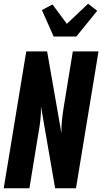

<svg xmlns="http://www.w3.org/2000/svg" viewBox="-20 -1011 549 1031"><path d="M0 0 121 -735H233L310 -295Q309 -331 313 -367.5Q317 -404 323 -441L371 -735H509L388 0H276L200 -440Q201 -404 197 -367.5Q193 -331 186 -294L138 0ZM268 -815 205 -957 262 -987 339 -883 453 -991 502 -953 390 -815Z"/></svg>

Font: Iosevka SS18 Heavy
Style: Italic
Weight: 900
Italic angle: -9°
Monospace: yes
Designer: Belleve Invis
Foundry: Belleve Invis
Version: Version 25.1.1; ttfautohint (v1.8.4)